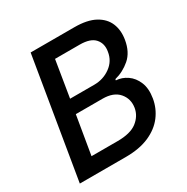

<svg xmlns="http://www.w3.org/2000/svg" viewBox="-165 -869 985 1011"><g transform="rotate(-30 327.0 -363.5)"><path d="M34.4 0 155.2 -727.3H421.5Q498.9 -727.3 545.6 -701.9Q592.3 -676.5 610.1 -633.3Q627.8 -590.2 618.6 -536.2Q607.2 -468 565.2 -431.8Q523.1 -395.6 471.6 -382.8L470.2 -375.7Q505.7 -373.9 536.9 -352.5Q568.2 -331 584.5 -291.5Q600.9 -252.1 591.6 -195.7Q582.4 -140.3 548.7 -95.9Q514.9 -51.5 456.3 -25.7Q397.7 0 313.2 0ZM159.8 -94.1H318.2Q397 -94.1 436.4 -124.6Q475.9 -155.2 483.7 -201Q491.8 -252.8 459.7 -290Q427.6 -327.1 361.2 -327.1H198.9ZM213.4 -412.6H360.1Q415.5 -412.6 458.6 -443.9Q501.8 -475.1 509.6 -527.7Q517.8 -573.2 491.3 -603.5Q464.8 -633.9 399.5 -633.9H249.6Z"/></g></svg>

Font: Inter UI Medium
Style: Italic
Weight: 500
Italic angle: 9.39999°
Designer: Rasmus Andersson
Foundry: rsms
Version: 3.2;8d6f07862